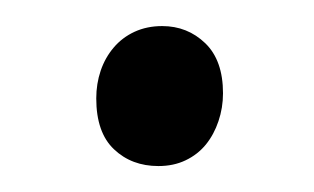

<svg xmlns="http://www.w3.org/2000/svg" viewBox="-20 -421 242 148"><path d="M102.1 -293Q81.5 -293 67.9 -305.9Q54.2 -318.8 54.2 -345.2Q54.2 -356.4 57.6 -366.5Q61 -376.5 67.6 -384.3Q74.2 -392.1 83.7 -396.5Q93.3 -400.9 105 -400.9Q124.5 -400.9 138.2 -387.7Q151.9 -374.5 151.9 -349.1Q151.9 -337.9 148.4 -327.6Q145 -317.4 138.7 -309.6Q132.3 -301.8 123 -297.4Q113.8 -293 102.1 -293Z"/></svg>

Font: Simonetta
Style: Regular
Weight: 400
Version: Version 1.004